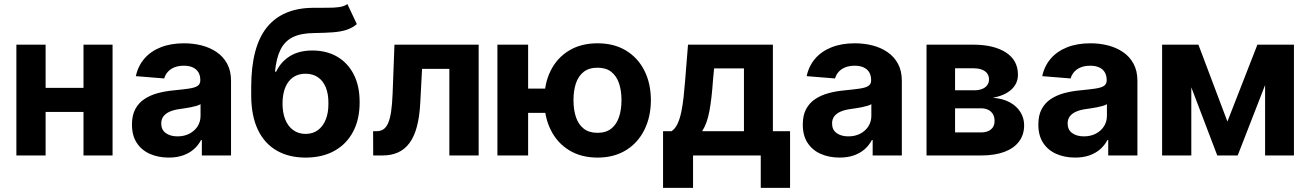

<svg xmlns="http://www.w3.org/2000/svg" viewBox="-20 -766 6456 946"><path d="M439.6 -333.2V-214.6H155.3V-333.2ZM204.7 -545.9V0H60.7V-545.9ZM534.6 -545.9V0H391.4V-545.9Z M811.4 10.4Q759.4 10.4 718.2 -8Q677.1 -26.3 653.6 -62.4Q630.2 -98.5 630.2 -152.3Q630.2 -198 646.7 -228.7Q663.2 -259.4 692 -278.3Q720.8 -297.2 757.6 -307.1Q794.3 -317 835.1 -320.7Q882.5 -325.3 911.5 -329.6Q940.4 -333.9 953.7 -342.9Q966.9 -352 966.9 -369.3V-371.7Q966.9 -394.2 957.4 -410Q947.9 -425.7 929.9 -433.9Q911.9 -442.2 886.2 -442.2Q859.1 -442.2 839.2 -434.1Q819.3 -426 806.8 -411.9Q794.3 -397.8 789.2 -379.5L649.3 -390.8Q660 -440.6 691.2 -477Q722.4 -513.3 771.9 -533Q821.5 -552.7 886.8 -552.7Q932.2 -552.7 973.7 -542.1Q1015.2 -531.4 1047.9 -509.1Q1080.5 -486.7 1099.4 -451.7Q1118.3 -416.7 1118.3 -368.2V0H974.5V-76H970.6Q957.3 -50.5 935.4 -31.1Q913.5 -11.7 882.7 -0.7Q852 10.4 811.4 10.4ZM854.6 -94.1Q888 -94.1 913.5 -107.5Q939.1 -120.9 953.6 -143.7Q968.1 -166.5 968.1 -194.9V-252.7Q961.2 -248.4 948.8 -244.6Q936.4 -240.8 921.1 -237.8Q905.9 -234.8 890.8 -232.5Q875.7 -230.3 863.4 -228.5Q836.5 -224.7 816.6 -216.1Q796.6 -207.4 785.5 -193.1Q774.5 -178.8 774.5 -157.4Q774.5 -126.3 797 -110.2Q819.5 -94.1 854.6 -94.1Z M1691.7 -745.9 1738.2 -647.1Q1715 -627.9 1687 -618.8Q1659 -609.8 1620.1 -606.8Q1581.2 -603.9 1525.1 -603.1Q1462 -602.3 1422.4 -582.7Q1382.8 -563.1 1362.1 -521.5Q1341.4 -479.9 1334.9 -412.9H1340.5Q1364.6 -462.7 1409.3 -489.9Q1454 -517.2 1519.2 -517.2Q1589.1 -517.2 1641.4 -486.7Q1693.8 -456.2 1723 -399Q1752.3 -341.9 1751.9 -262.1Q1752.3 -179 1720 -117.6Q1687.7 -56.2 1627.9 -22.9Q1568.1 10.4 1485.6 10.5Q1403 10.4 1343 -24.3Q1283 -59 1250.6 -126.9Q1218.2 -194.8 1217.7 -294.1V-338.3Q1218.2 -535.8 1294.7 -630.9Q1371.3 -725.9 1520.6 -727.5Q1561 -728.1 1593.7 -727.8Q1626.4 -727.5 1651 -731Q1675.6 -734.5 1691.7 -745.9ZM1486.2 -106.2Q1521.2 -106.4 1546.2 -124.7Q1571.2 -142.9 1584.9 -176.6Q1598.6 -210.3 1598.1 -256.8Q1598.6 -303.5 1584.9 -336.1Q1571.2 -368.8 1546 -385.7Q1520.8 -402.7 1485.4 -402.7Q1459.1 -402.7 1438.2 -393.1Q1417.4 -383.4 1402.6 -364.6Q1387.8 -345.9 1380.1 -318.8Q1372.4 -291.8 1372 -256.8Q1372 -210.4 1385.6 -176.8Q1399.3 -143.1 1425 -124.8Q1450.6 -106.4 1486.2 -106.2Z M1818.8 0 1818.3 -119.7H1836Q1855.7 -119.7 1869.5 -129.2Q1883.4 -138.7 1892.6 -160.1Q1901.9 -181.5 1907.1 -216.7Q1912.3 -251.9 1914.4 -303.7L1923.5 -545.9H2338.4V0H2194V-426.8H2059.5L2050.7 -259.6Q2047.2 -191.2 2034 -141.9Q2020.8 -92.7 1997.5 -61.2Q1974.2 -29.7 1940.9 -14.8Q1907.5 0 1864.2 0Z M2760.8 -329.5V-209.8H2465.1V-329.5ZM2582.1 -545.9V0H2430.8V-545.9ZM2924.1 10.5Q2843.1 10.4 2784.1 -25.8Q2725.1 -62 2693.5 -126Q2661.8 -189.9 2661.8 -272.5Q2661.8 -355.3 2693.5 -418.4Q2725.1 -481.5 2784.1 -517.1Q2843.1 -552.7 2924.1 -552.7Q3005.2 -552.7 3064.1 -517.1Q3122.9 -481.5 3154.8 -418.4Q3186.7 -355.3 3187 -272.5Q3186.7 -189.9 3154.8 -126Q3122.9 -62 3064.1 -25.8Q3005.2 10.4 2924.1 10.5ZM2924.1 -111.5Q2966.2 -111.7 2992.1 -132.6Q3018.1 -153.5 3030.1 -189.8Q3042.1 -226.2 3042.1 -272.5Q3042.1 -319.1 3030.1 -355.1Q3018.1 -391.1 2992.1 -411.8Q2966.2 -432.4 2924.1 -432.4Q2882 -432.4 2855.9 -411.9Q2829.7 -391.4 2817.6 -355.6Q2805.6 -319.7 2805.6 -272.5Q2805.6 -225.6 2817.6 -189.3Q2829.7 -152.9 2855.9 -132.3Q2882 -111.7 2924.1 -111.5Z M3246.9 159.8V-119.7H3288.9Q3306.6 -131.2 3318.2 -155.9Q3329.8 -180.6 3336.8 -214.5Q3343.8 -248.4 3348.1 -287.6Q3352.3 -326.8 3355.5 -366.6L3369.9 -545.9H3788.1V-119.7H3872.7V159.8H3728.3V0H3394.7V159.8ZM3439.6 -119.7H3645.5V-429.1H3498.4L3492.6 -366.6Q3486.6 -279.4 3475.3 -218.7Q3464.1 -157.9 3439.6 -119.7Z M4116.6 10.4Q4064.6 10.4 4023.4 -8Q3982.2 -26.3 3958.8 -62.4Q3935.4 -98.5 3935.4 -152.3Q3935.4 -198 3951.9 -228.7Q3968.4 -259.4 3997.2 -278.3Q4026 -297.2 4062.7 -307.1Q4099.5 -317 4140.2 -320.7Q4187.7 -325.3 4216.7 -329.6Q4245.6 -333.9 4258.8 -342.9Q4272.1 -352 4272.1 -369.3V-371.7Q4272.1 -394.2 4262.6 -410Q4253.1 -425.7 4235.1 -433.9Q4217.1 -442.2 4191.4 -442.2Q4164.3 -442.2 4144.4 -434.1Q4124.5 -426 4112 -411.9Q4099.5 -397.8 4094.3 -379.5L3954.5 -390.8Q3965.1 -440.6 3996.3 -477Q4027.5 -513.3 4077.1 -533Q4126.7 -552.7 4192 -552.7Q4237.4 -552.7 4278.9 -542.1Q4320.4 -531.4 4353 -509.1Q4385.6 -486.7 4404.5 -451.7Q4423.4 -416.7 4423.4 -368.2V0H4279.7V-76H4275.8Q4262.5 -50.5 4240.6 -31.1Q4218.7 -11.7 4187.9 -0.7Q4157.1 10.4 4116.6 10.4ZM4159.8 -94.1Q4193.2 -94.1 4218.7 -107.5Q4244.2 -120.9 4258.7 -143.7Q4273.2 -166.5 4273.2 -194.9V-252.7Q4266.4 -248.4 4254 -244.6Q4241.6 -240.8 4226.3 -237.8Q4211 -234.8 4195.9 -232.5Q4180.9 -230.3 4168.6 -228.5Q4141.7 -224.7 4121.7 -216.1Q4101.8 -207.4 4090.7 -193.1Q4079.7 -178.8 4079.7 -157.4Q4079.7 -126.3 4102.2 -110.2Q4124.7 -94.1 4159.8 -94.1Z M4545.1 0V-545.9H4777.1Q4878.2 -545.4 4936.8 -507.1Q4995.4 -468.8 4995.5 -398Q4995.4 -353.8 4962.5 -324.3Q4929.6 -294.8 4871.1 -284.2Q4919.9 -281 4954.5 -262.3Q4989.1 -243.6 5007.5 -214.2Q5026 -184.8 5026 -148.8Q5026 -102.4 5001 -68.9Q4976 -35.4 4928.7 -17.7Q4881.3 0 4813.1 0ZM4685.7 -113.5H4813.1Q4844.6 -113.3 4862.7 -128.4Q4880.8 -143.5 4880.3 -169.7Q4880.8 -198.7 4862.7 -215.6Q4844.6 -232.4 4813.1 -232.4H4685.7ZM4685.7 -321.1H4780.7Q4803.2 -321.3 4819.3 -327.8Q4835.4 -334.3 4844.3 -346.6Q4853.1 -358.9 4852.9 -375.8Q4852.8 -401.1 4832.7 -415.3Q4812.5 -429.5 4777.1 -429.5H4685.7Z M5277.2 10.4Q5225.2 10.4 5184 -8Q5142.9 -26.3 5119.4 -62.4Q5096 -98.5 5096 -152.3Q5096 -198 5112.5 -228.7Q5129 -259.4 5157.8 -278.3Q5186.6 -297.2 5223.4 -307.1Q5260.2 -317 5300.9 -320.7Q5348.3 -325.3 5377.3 -329.6Q5406.2 -333.9 5419.5 -342.9Q5432.7 -352 5432.7 -369.3V-371.7Q5432.7 -394.2 5423.2 -410Q5413.8 -425.7 5395.8 -433.9Q5377.7 -442.2 5352.1 -442.2Q5324.9 -442.2 5305 -434.1Q5285.2 -426 5272.7 -411.9Q5260.2 -397.8 5255 -379.5L5115.1 -390.8Q5125.8 -440.6 5157 -477Q5188.2 -513.3 5237.7 -533Q5287.3 -552.7 5352.6 -552.7Q5398 -552.7 5439.6 -542.1Q5481.1 -531.4 5513.7 -509.1Q5546.3 -486.7 5565.2 -451.7Q5584.1 -416.7 5584.1 -368.2V0H5440.3V-76H5436.4Q5423.1 -50.5 5401.2 -31.1Q5379.3 -11.7 5348.5 -0.7Q5317.8 10.4 5277.2 10.4ZM5320.4 -94.1Q5353.8 -94.1 5379.3 -107.5Q5404.9 -120.9 5419.4 -143.7Q5433.9 -166.5 5433.9 -194.9V-252.7Q5427.1 -248.4 5414.6 -244.6Q5402.2 -240.8 5387 -237.8Q5371.7 -234.8 5356.6 -232.5Q5341.5 -230.3 5329.2 -228.5Q5302.3 -224.7 5282.4 -216.1Q5262.4 -207.4 5251.4 -193.1Q5240.3 -178.8 5240.3 -157.4Q5240.3 -126.3 5262.8 -110.2Q5285.4 -94.1 5320.4 -94.1Z M6027.6 -167.2 6175.3 -545.9H6290.7L6078.2 0H5977.6L5769.6 -545.9H5884.7ZM5849.7 -545.9V0H5705.8V-545.9ZM6213.2 0V-545.9H6355.4V0Z"/></svg>

Font: Inter V
Style: 
Weight: 400
Designer: Rasmus Andersson
Foundry: rsms
Version: Version 4.000;git-a3f224843